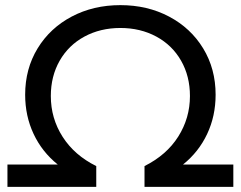

<svg xmlns="http://www.w3.org/2000/svg" viewBox="-20 -728 938 748"><path d="M9 -87V0H355V-81C298.3 -109 254.7 -147 224 -195C193.3 -243 178 -296 178 -354C178 -405.3 189.5 -451.2 212.5 -491.5C235.5 -531.8 267.7 -563.2 309 -585.5C350.3 -607.8 397 -619 449 -619C501 -619 547.7 -607.8 589 -585.5C630.3 -563.2 662.5 -531.8 685.5 -491.5C708.5 -451.2 720 -405.3 720 -354C720 -296.7 704.8 -244 674.5 -196C644.2 -148 600.3 -109.7 543 -81V0H889V-87H693C733.7 -119.7 765 -159.3 787 -206C809 -252.7 820 -303.7 820 -359C820 -426.3 803.8 -486.5 771.5 -539.5C739.2 -592.5 694.8 -633.8 638.5 -663.5C582.2 -693.2 519 -708 449 -708C379 -708 315.8 -693.2 259.5 -663.5C203.2 -633.8 158.8 -592.5 126.5 -539.5C94.2 -486.5 78 -426.3 78 -359C78 -303.7 89 -252.7 111 -206C133 -159.3 164.3 -119.7 205 -87Z"/></svg>

Font: ICO Headline
Style: Regular
Weight: 500
Designer: Julieta Ulanovsky
Foundry: Julieta Ulanovsky
Version: Version 7.200